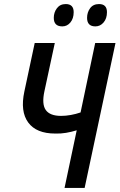

<svg xmlns="http://www.w3.org/2000/svg" viewBox="-20 -926 589 946"><path d="M298 0 358 -284Q332 -276 305.5 -271.5Q279 -267 252 -268Q159 -268 119 -322.5Q79 -377 100 -475L151 -714H250L199 -477Q185 -413 205.5 -384Q226 -355 281 -355Q304 -355 329 -359.5Q354 -364 377 -372L449 -714H549L397 0ZM450 -796Q409 -796 409 -838Q409 -865 424 -885.5Q439 -906 468 -906Q507 -906 507 -866Q507 -835 490.5 -815.5Q474 -796 450 -796ZM287 -796Q245 -796 245 -838Q245 -865 260.5 -885.5Q276 -906 304 -906Q343 -906 343 -866Q343 -835 327 -815.5Q311 -796 287 -796Z"/></svg>

Font: Noto Sans Condensed Medium
Style: Italic
Weight: 500
Width: 3
Italic angle: -12°
Designer: Monotype Design Team
Foundry: Monotype Imaging Inc.
Version: Version 2.013; ttfautohint (v1.8.4.7-5d5b)